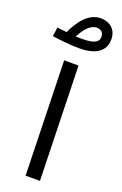

<svg xmlns="http://www.w3.org/2000/svg" viewBox="-202 -969 645 1017"><g transform="rotate(20 120.5 -460.0)"><path d="M123 -731C240 -731 269 -784 269 -833C269 -895 223 -920 180 -920C107 -920 61 -849 33 -789C11 -791 -9 -793 -21 -795L-28 -744C-1 -739 78 -731 123 -731ZM176 -866C196 -866 215 -855 215 -828C215 -803 199 -783 123 -783C112 -783 99 -783 86 -784C112 -832 142 -866 176 -866ZM89 0H170L153 -644H72Z"/></g></svg>

Font: Noto Sans Arabic UI
Style: Regular
Weight: 400
Designer: Monotype Design Team, Nadine Chahine and Nizar Qandah
Foundry: Monotype Imaging Inc.
Version: Version 2.010